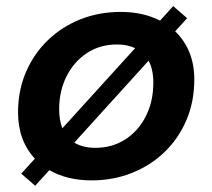

<svg xmlns="http://www.w3.org/2000/svg" viewBox="-20 -579 695 628"><path d="M280 11Q199.5 11 141.5 -22.5L95 28.5L49.5 -11L94 -60Q39 -119.5 39 -211.5Q39 -283 64.8 -343Q90.5 -403 136.2 -447.2Q182 -491.5 243 -515.8Q304 -540 375 -540Q448 -540 503.5 -511.5L546.5 -559L592 -519.5L553 -476.5Q615.5 -416 615.5 -319Q615.5 -246 589.5 -185.5Q563.5 -125 517.5 -81Q471.5 -37 410.5 -13Q349.5 11 280 11ZM173.5 -221.5Q173.5 -186 184 -159.5L422 -421.5Q397 -433.5 362.5 -433.5Q306.5 -433.5 264 -405.2Q221.5 -377 197.5 -329Q173.5 -281 173.5 -221.5ZM292.5 -95.5Q347 -95.5 389.8 -123Q432.5 -150.5 457 -198.8Q481.5 -247 481.5 -309Q481.5 -351.5 466 -380.5L223 -112.5Q251 -95.5 292.5 -95.5Z"/></svg>

Font: Epilogue SemiBold
Style: Italic
Weight: 600
Italic angle: -12°
Designer: Tyler Finck
Foundry: Etcetera Type Co
Version: Version 2.111; ttfautohint (v1.8.3)